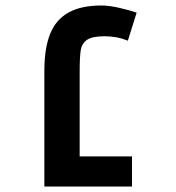

<svg xmlns="http://www.w3.org/2000/svg" viewBox="-20 -679 640 699"><path d="M349.5 -659Q376 -659 412.8 -650.8Q449.5 -642.5 477.5 -633L445.5 -531Q424 -539.5 403.5 -543.2Q383 -547 360.5 -547Q316 -547 297 -534Q278 -521 274 -496.5Q270 -472 270 -414.5V-109.5H460.5V0H141.5V-421Q141.5 -502.5 162.2 -554.8Q183 -607 228.8 -633Q274.5 -659 349.5 -659Z"/></svg>

Font: JuliaMono MediumItalic
Style: Regular
Weight: 500
Italic angle: -9°
Monospace: yes
Designer: cormullion
Foundry: corm
Version: Version 0.049; ttfautohint (v1.8.4)